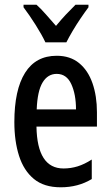

<svg xmlns="http://www.w3.org/2000/svg" viewBox="-20 -786 470 816"><path d="M221 -549Q278 -549 316 -518Q354 -487 373 -432.5Q392 -378 392 -309V-248H135Q138 -70 250 -70Q281 -70 310 -79Q339 -88 370 -108V-25Q312 10 238 10Q167 10 124 -25.5Q81 -61 61 -123.5Q41 -186 41 -267Q41 -404 86.5 -476.5Q132 -549 221 -549ZM221 -472Q183 -472 161 -435.5Q139 -399 136 -321H303Q303 -385 283 -428.5Q263 -472 221 -472ZM173 -606Q158 -638 131.5 -680Q105 -722 80 -755V-766H135Q153 -750 174.5 -725.5Q196 -701 218 -676Q242 -705 259.5 -723.5Q277 -742 301 -766H356V-755Q341 -735 323 -708.5Q305 -682 289 -655Q273 -628 262 -606Z"/></svg>

Font: Noto Sans Georgian ExtraCondensed Medium
Style: Regular
Weight: 500
Width: 2
Designer: Monotype Design Team, Akaki Razmadze
Foundry: Google LLC
Version: Version 2.005; ttfautohint (v1.8.4.7-5d5b)